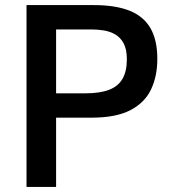

<svg xmlns="http://www.w3.org/2000/svg" viewBox="-20 -733 676 753"><path d="M84 0Q84 -59 84 -113.5Q84 -168 84 -234.5V-475Q84 -542 84 -598Q84 -654 84 -713Q126 -713 193.5 -713Q261 -713 348.5 -713Q432 -713 487 -691.5Q542 -670 569.5 -623.5Q597 -577 597 -501.5Q597 -434.5 572.5 -382.5Q548 -330.5 491.5 -301Q435 -271.5 339 -271.5Q314.5 -271.5 286.2 -271.5Q258 -271.5 231 -271.5Q204 -271.5 184.5 -271.5V-367H314.5Q371 -367 407 -380.5Q443 -394 460.2 -423.5Q477.5 -453 477.5 -500.5Q477.5 -539.5 465 -562.8Q452.5 -586 432.2 -597.8Q412 -609.5 387.8 -613.5Q363.5 -617.5 340.5 -617.5H143L200 -695Q200 -636 200 -580.2Q200 -524.5 200 -457V-234.5Q200 -168 200 -113.5Q200 -59 200 0Z"/></svg>

Font: Commissioner Thin Medium
Style: Regular
Weight: 500
Version: Version 1.000